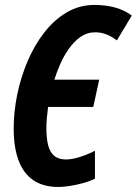

<svg xmlns="http://www.w3.org/2000/svg" viewBox="-20 -744 551 774"><path d="M215.8 9.8Q154.3 9.8 114.3 -17.6Q74.2 -44.9 54.7 -97.7Q35.2 -150.4 35.2 -226.1Q35.2 -293.5 49.6 -363.5Q64 -433.6 91.6 -498Q119.1 -562.5 158.9 -613.5Q198.7 -664.6 249.5 -694.3Q300.3 -724.1 360.8 -724.1Q406.7 -724.1 445.1 -713.4Q483.4 -702.6 511.2 -681.2L451.2 -581.1Q429.2 -597.7 408 -605.7Q386.7 -613.8 363.8 -613.8Q331.1 -613.8 304.9 -595.5Q278.8 -577.1 258.3 -548.3Q237.8 -519.5 223.1 -486.3Q208.5 -453.1 199.2 -422.9H379.9L356 -313H173.8Q170.9 -290.5 168.9 -268.6Q167 -246.6 167 -227.1Q167 -186.5 174.1 -158.4Q181.2 -130.4 198.7 -115.7Q216.3 -101.1 247.1 -101.1Q262.7 -101.1 282.2 -105.7Q301.8 -110.4 322.8 -118.4Q343.8 -126.5 362.8 -136.2V-23.9Q341.8 -13.2 314.9 -5.9Q288.1 1.5 261.7 5.6Q235.4 9.8 215.8 9.8Z"/></svg>

Font: Open Sans Condensed
Style: Italic
Weight: 400
Width: 3
Italic angle: -12°
Designer: Monotype Design Team
Foundry: Monotype Imaging Inc.
Version: Version 3.000